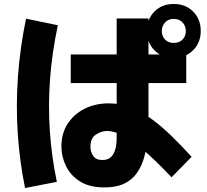

<svg xmlns="http://www.w3.org/2000/svg" viewBox="-20 -872 1040 966"><path d="M505 71Q431 71 383.5 41.5Q336 12 312.5 -35.5Q289 -83 289 -136Q289 -201 320.5 -249.5Q352 -298 406 -325Q460 -352 527 -352Q588 -352 642 -330Q696 -308 746.5 -270.5Q797 -233 846 -185Q895 -137 944 -83L843 20Q810 -15 769 -55.5Q728 -96 684 -132Q640 -168 597 -190.5Q554 -213 519 -213Q490 -213 462.5 -195Q435 -177 435 -133Q435 -108 449 -87.5Q463 -67 495 -67Q516 -67 529.5 -75.5Q543 -84 551 -98.5Q559 -113 562.5 -130Q566 -147 566.5 -163.5Q567 -180 567 -194V-779H727V-301Q727 -242 723 -187Q719 -132 706.5 -85Q694 -38 669.5 -2.5Q645 33 604.5 52Q564 71 505 71ZM106 74Q78 -64 69 -205Q60 -346 70.5 -489.5Q81 -633 111 -778L271 -745Q242 -609 232 -477.5Q222 -346 230.5 -216.5Q239 -87 266 43ZM336 -454V-598H917V-454ZM854 -581Q794 -581 756.5 -619.5Q719 -658 719 -716Q719 -775 756.5 -813.5Q794 -852 854 -852Q914 -852 952 -813.5Q990 -775 990 -716Q990 -658 952 -619.5Q914 -581 854 -581ZM854 -656Q882 -656 898.5 -673Q915 -690 915 -716Q915 -741 898.5 -759Q882 -777 854 -777Q827 -777 810.5 -759Q794 -741 794 -716Q794 -690 810.5 -673Q827 -656 854 -656Z"/></svg>

Font: Murecho Thin ExtraBold
Style: Regular
Weight: 800
Version: Version 1.010